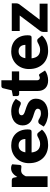

<svg xmlns="http://www.w3.org/2000/svg" viewBox="1012 -1721 717 2781"><g transform="rotate(-90 1370.5 -330.5)"><path d="M197.5 -438.5Q221.5 -480.5 252.8 -504.5Q284 -528.5 324.5 -528.5Q359.5 -528.5 381.5 -512L371.5 -398Q369 -387 363.2 -383Q357.5 -379 347.5 -379Q343.5 -379 337 -379.5Q330.5 -380 323.5 -380.8Q316.5 -381.5 309.2 -382.2Q302 -383 296 -383Q262 -383 241.8 -365Q221.5 -347 207.5 -315V0H52.5V-518.5H144.5Q156 -518.5 163.8 -516.5Q171.5 -514.5 176.8 -510.2Q182 -506 184.8 -499Q187.5 -492 189.5 -482Z M552.5 -231.5Q560 -166.5 592 -137.2Q624 -108 674.5 -108Q701.5 -108 721 -114.5Q740.5 -121 755.8 -129Q771 -137 783.8 -143.5Q796.5 -150 810.5 -150Q829 -150 838.5 -136.5L883.5 -81Q859.5 -53.5 831.8 -36.2Q804 -19 774.8 -9.2Q745.5 0.5 716.2 4.2Q687 8 660.5 8Q606 8 558.2 -9.8Q510.5 -27.5 474.8 -62.5Q439 -97.5 418.2 -149.5Q397.5 -201.5 397.5 -270.5Q397.5 -322.5 415.2 -369Q433 -415.5 466.2 -450.5Q499.5 -485.5 546.8 -506Q594 -526.5 653.5 -526.5Q705 -526.5 747.8 -510.5Q790.5 -494.5 821.2 -464Q852 -433.5 869.2 -389.2Q886.5 -345 886.5 -289Q886.5 -271.5 885 -260.5Q883.5 -249.5 879.5 -243Q875.5 -236.5 868.8 -234Q862 -231.5 851.5 -231.5ZM747.5 -321.5Q747.5 -340 742.8 -357.5Q738 -375 727.2 -388.8Q716.5 -402.5 699 -411Q681.5 -419.5 656.5 -419.5Q612.5 -419.5 587.5 -394.2Q562.5 -369 554.5 -321.5Z M1293.5 -405Q1287.5 -395.5 1280.8 -391.5Q1274 -387.5 1263.5 -387.5Q1252.5 -387.5 1241.5 -392.2Q1230.5 -397 1217.8 -402.5Q1205 -408 1189 -412.8Q1173 -417.5 1152.5 -417.5Q1123 -417.5 1107.2 -406.2Q1091.5 -395 1091.5 -375Q1091.5 -360.5 1101.8 -351Q1112 -341.5 1129 -334.2Q1146 -327 1167.5 -320.5Q1189 -314 1211.5 -306Q1234 -298 1255.5 -287.2Q1277 -276.5 1294 -260.8Q1311 -245 1321.2 -222.5Q1331.5 -200 1331.5 -168.5Q1331.5 -130 1317.5 -97.5Q1303.5 -65 1275.8 -41.5Q1248 -18 1207.2 -5Q1166.5 8 1113.5 8Q1087 8 1060.5 3Q1034 -2 1009.2 -10.5Q984.5 -19 963.5 -30.8Q942.5 -42.5 927.5 -56L963.5 -113Q969.5 -123 978.8 -128.8Q988 -134.5 1002.5 -134.5Q1016 -134.5 1026.8 -128.5Q1037.5 -122.5 1050 -115.5Q1062.5 -108.5 1079.2 -102.5Q1096 -96.5 1121.5 -96.5Q1139.5 -96.5 1152 -100.2Q1164.5 -104 1172 -110.5Q1179.5 -117 1183 -125Q1186.5 -133 1186.5 -141.5Q1186.5 -157 1176 -167Q1165.5 -177 1148.5 -184.2Q1131.5 -191.5 1109.8 -197.8Q1088 -204 1065.5 -212Q1043 -220 1021.2 -231.2Q999.5 -242.5 982.5 -259.8Q965.5 -277 955 -302Q944.5 -327 944.5 -362.5Q944.5 -395.5 957.2 -425.2Q970 -455 995.5 -477.5Q1021 -500 1059.5 -513.2Q1098 -526.5 1149.5 -526.5Q1177.5 -526.5 1203.8 -521.5Q1230 -516.5 1253 -507.5Q1276 -498.5 1295 -486.2Q1314 -474 1328.5 -459.5Z M1595 8Q1558 8 1529.8 -2.8Q1501.5 -13.5 1482.2 -33.2Q1463 -53 1453 -81Q1443 -109 1443 -143.5V-411.5H1399Q1387 -411.5 1378.5 -419.2Q1370 -427 1370 -442V-502.5L1452.5 -518.5L1483 -645Q1489 -669 1517 -669H1598V-517.5H1726.5V-411.5H1598V-154Q1598 -136 1606.8 -124.2Q1615.5 -112.5 1632 -112.5Q1640.5 -112.5 1646.2 -114.2Q1652 -116 1656.2 -118.2Q1660.5 -120.5 1664.2 -122.2Q1668 -124 1673 -124Q1680 -124 1684.2 -120.8Q1688.5 -117.5 1693 -110.5L1740 -37Q1710 -14.5 1672.5 -3.2Q1635 8 1595 8Z M1916 -231.5Q1923.5 -166.5 1955.5 -137.2Q1987.5 -108 2038 -108Q2065 -108 2084.5 -114.5Q2104 -121 2119.2 -129Q2134.5 -137 2147.2 -143.5Q2160 -150 2174 -150Q2192.5 -150 2202 -136.5L2247 -81Q2223 -53.5 2195.2 -36.2Q2167.5 -19 2138.2 -9.2Q2109 0.5 2079.8 4.2Q2050.5 8 2024 8Q1969.5 8 1921.8 -9.8Q1874 -27.5 1838.2 -62.5Q1802.5 -97.5 1781.8 -149.5Q1761 -201.5 1761 -270.5Q1761 -322.5 1778.8 -369Q1796.5 -415.5 1829.8 -450.5Q1863 -485.5 1910.2 -506Q1957.5 -526.5 2017 -526.5Q2068.5 -526.5 2111.2 -510.5Q2154 -494.5 2184.8 -464Q2215.5 -433.5 2232.8 -389.2Q2250 -345 2250 -289Q2250 -271.5 2248.5 -260.5Q2247 -249.5 2243 -243Q2239 -236.5 2232.2 -234Q2225.5 -231.5 2215 -231.5ZM2111 -321.5Q2111 -340 2106.2 -357.5Q2101.5 -375 2090.8 -388.8Q2080 -402.5 2062.5 -411Q2045 -419.5 2020 -419.5Q1976 -419.5 1951 -394.2Q1926 -369 1918 -321.5Z M2713 -456.5Q2713 -440.5 2707.5 -425.5Q2702 -410.5 2693 -401L2476.5 -115H2708V0H2298V-63Q2298 -72.5 2303 -87Q2308 -101.5 2318 -114L2536.5 -403.5H2312V-518.5H2713Z"/></g></svg>

Font: Lato
Style: Regular
Weight: 900
Designer: Lukasz Dziedzic with Adam Twardoch and Botio Nikoltchev
Foundry: tyPoland Lukasz Dziedzic
Version: Version 2.010; 2014-09-01; http://www.latofonts.com/; ttfaut